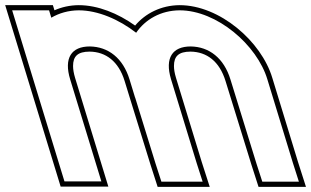

<svg xmlns="http://www.w3.org/2000/svg" viewBox="-200 -653 1206 744"><path d="M327.6 -526.1C363.1 -577.8 422.9 -612.5 496.1 -613C640.2 -613 796.2 -479 836.2 -345L935.5 -20L958.2 51H816.4L793.8 -19L693 -345C667.6 -428 610.5 -472 538.9 -473C468.1 -473 438.1 -428.6 462.5 -346.7L463 -345L484.4 -275L562.4 -20L585.2 51H425.4L402.8 -19L323.7 -275H323.4L302 -345C276.6 -428 219.5 -472 147.9 -473C76.6 -473 46.6 -428 72 -345L93.4 -275L171.4 -20L192.8 50H49.8L28.4 -20L-49.6 -275L-71 -345L-131.5 -543L-152.9 -613H-9.9L-1.2 -584.4C29.1 -602.2 65.1 -612.7 105.1 -613C179 -613 260.4 -578.1 327.6 -526.1ZM323.6 -553.9C257 -601.3 179.2 -633 105 -633C70.7 -632.8 38.7 -625.4 11 -613.1L4.9 -633H-179.9L35 70H219.8L91.1 -350.8C85.6 -369 83.1 -384.6 83.1 -397.3C83.1 -435.1 101.3 -453 147.7 -453C209.8 -452.1 259.5 -415.5 282.9 -339.2C290.2 -315.3 296.9 -293.9 304.9 -267.7C332.1 -179.7 357.3 -98.6 383.8 -13L410.8 71H612.7L581.5 -26L482.2 -350.8L481.7 -352.5C476.5 -369.8 474.1 -384.8 474.1 -397.1C474 -435.1 492.2 -453 538.7 -453C600.8 -452.1 650.5 -415.6 673.9 -339.1L774.8 -13L801.8 71H985.6L954.6 -26L855.3 -350.8C813 -492.8 651.3 -633 496 -633C423.9 -632.5 362.8 -600.8 323.6 -553.9Z"/></svg>

Font: Nordica Plus
Style: NordicaClassicRgExtOpOblOl
Weight: 500
Version: Version 1.01